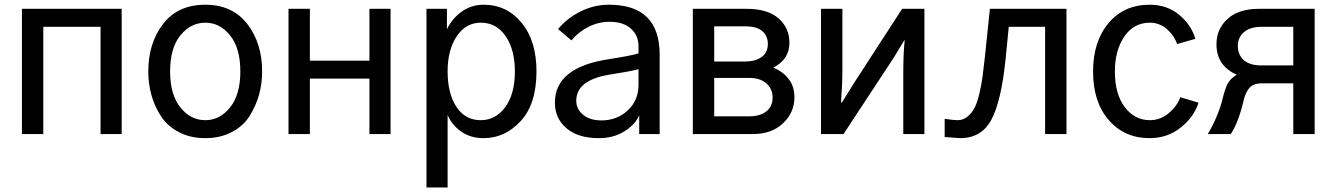

<svg xmlns="http://www.w3.org/2000/svg" viewBox="-20 -576 5742 825"><path d="M74.2 0V-538.1H502.9V0H412.1V-460.9H166V0Z M710.9 -268.6Q710.9 -169.9 754.9 -114.7Q798.8 -59.6 862.3 -59.6Q924.8 -59.6 968.8 -114.7Q1012.7 -169.9 1012.7 -268.6Q1012.7 -369.1 968.8 -423.8Q924.8 -478.5 862.3 -478.5Q799.8 -478.5 755.4 -424.3Q710.9 -370.1 710.9 -268.6ZM617.2 -268.6Q617.2 -390.6 680.7 -473.1Q744.1 -555.7 862.3 -555.7Q978.5 -555.7 1042.5 -473.1Q1106.4 -390.6 1106.4 -268.6Q1106.4 -217.8 1093.3 -169.9Q1080.1 -122.1 1053.2 -78.6Q1026.4 -35.2 976.6 -8.8Q926.8 17.6 862.3 17.6Q797.9 17.6 748.5 -8.3Q699.2 -34.2 671.4 -77.1Q643.6 -120.1 630.4 -168.5Q617.2 -216.8 617.2 -268.6Z M1219.7 0V-538.1H1311.5V-315.4H1567.4V-538.1H1658.2V0H1567.4V-238.3H1311.5V0Z M1903.3 -269.5Q1903.3 -174.8 1940.9 -117.2Q1978.5 -59.6 2045.9 -59.6Q2109.4 -59.6 2150.9 -115.7Q2192.4 -171.9 2192.4 -269.5Q2192.4 -362.3 2152.8 -420.4Q2113.3 -478.5 2045.9 -478.5Q1981.4 -478.5 1942.4 -419.9Q1903.3 -361.3 1903.3 -269.5ZM1812.5 229.5V-538.1H1900.4V-450.2Q1922.9 -497.1 1964.4 -526.4Q2005.9 -555.7 2058.6 -555.7Q2157.2 -555.7 2221.2 -478Q2285.2 -400.4 2285.2 -269.5Q2285.2 -128.9 2217.3 -55.7Q2149.4 17.6 2058.6 17.6Q2001 17.6 1960.9 -11.2Q1920.9 -40 1903.3 -82V229.5Z M2456.1 -142.6Q2456.1 -107.4 2485.4 -83Q2514.6 -58.6 2564.5 -58.6Q2630.9 -58.6 2677.2 -101.6Q2723.6 -144.5 2723.6 -211.9V-278.3Q2684.6 -268.6 2596.7 -254.9Q2456.1 -231.4 2456.1 -142.6ZM2364.3 -134.8Q2364.3 -286.1 2593.8 -321.3Q2693.4 -336.9 2723.6 -346.7V-377Q2723.6 -423.8 2690.9 -453.1Q2658.2 -482.4 2598.6 -482.4Q2551.8 -482.4 2508.3 -460.4Q2464.8 -438.5 2435.5 -402.3L2377.9 -451.2Q2418 -499 2475.6 -527.3Q2533.2 -555.7 2596.7 -555.7Q2814.5 -555.7 2814.5 -340.8V0H2726.6V-81.1Q2710 -41 2663.1 -11.7Q2616.2 17.6 2552.7 17.6Q2463.9 17.6 2414.1 -24.9Q2364.3 -67.4 2364.3 -134.8Z M2957 0V-538.1H3187.5Q3278.3 -538.1 3325.2 -497.1Q3372.1 -456.1 3372.1 -391.6Q3372.1 -321.3 3302.7 -285.2Q3342.8 -269.5 3368.2 -237.3Q3393.6 -205.1 3393.6 -158.2Q3393.6 -92.8 3344.7 -46.4Q3295.9 0 3215.8 0ZM3048.8 -76.2H3201.2Q3245.1 -76.2 3272.5 -97.2Q3299.8 -118.2 3299.8 -157.2Q3299.8 -194.3 3272.9 -217.8Q3246.1 -241.2 3199.2 -241.2H3048.8ZM3048.8 -311.5H3179.7Q3224.6 -311.5 3252 -330.6Q3279.3 -349.6 3279.3 -387.7Q3279.3 -420.9 3255.9 -441.9Q3232.4 -462.9 3180.7 -462.9H3048.8Z M3507.8 0V-538.1H3599.6V-273.4Q3599.6 -215.8 3593.8 -135.7H3597.7L3649.4 -218.8L3856.4 -538.1H3952.1V0H3861.3V-266.6Q3861.3 -343.8 3867.2 -402.3H3865.2L3820.3 -328.1L3604.5 0Z M4039.1 -65.4Q4078.1 -59.6 4094.7 -59.6Q4119.1 -59.6 4138.2 -75.7Q4157.2 -91.8 4168.5 -114.3Q4179.7 -136.7 4189 -176.8Q4198.2 -216.8 4202.1 -248.5Q4206.1 -280.3 4211.9 -331.1L4233.4 -538.1H4562.5V0H4470.7V-460.9H4314.5L4300.8 -321.3Q4282.2 -140.6 4239.7 -61.5Q4197.3 17.6 4105.5 17.6Q4100.6 17.6 4039.1 12.7Z M4676.8 -268.6Q4676.8 -397.5 4743.2 -476.6Q4809.6 -555.7 4919.9 -555.7Q4995.1 -555.7 5047.4 -511.7Q5099.6 -467.8 5116.2 -409.2L5038.1 -386.7Q5024.4 -424.8 4993.2 -451.7Q4961.9 -478.5 4920.9 -478.5Q4851.6 -478.5 4811 -418.9Q4770.5 -359.4 4770.5 -268.6Q4770.5 -171.9 4813 -115.7Q4855.5 -59.6 4920.9 -59.6Q4965.8 -59.6 5001.5 -89.4Q5037.1 -119.1 5051.8 -158.2L5129.9 -134.8Q5110.4 -73.2 5053.2 -27.8Q4996.1 17.6 4919.9 17.6Q4811.5 17.6 4744.1 -60.1Q4676.8 -137.7 4676.8 -268.6Z M5298.8 -379.9Q5298.8 -339.8 5324.7 -317.4Q5350.6 -294.9 5399.4 -294.9H5537.1V-460.9H5403.3Q5351.6 -460.9 5325.2 -438Q5298.8 -415 5298.8 -379.9ZM5169.9 0Q5217.8 -83 5234.4 -156.2Q5244.1 -195.3 5255.4 -216.8Q5266.6 -238.3 5293.9 -254.9Q5207 -293.9 5207 -385.7Q5207 -451.2 5254.4 -494.6Q5301.8 -538.1 5389.6 -538.1H5628.9V0H5537.1V-217.8H5400.4Q5364.3 -217.8 5347.2 -196.8Q5330.1 -175.8 5322.3 -138.7Q5300.8 -48.8 5268.6 0Z"/></svg>

Font: Gothic A1 Medium
Style: Regular
Weight: 500
Designer: HanYang I&C Co.,Ltd.
Foundry: HanYang I&C Co.,Ltd.
Version: Version 2.50